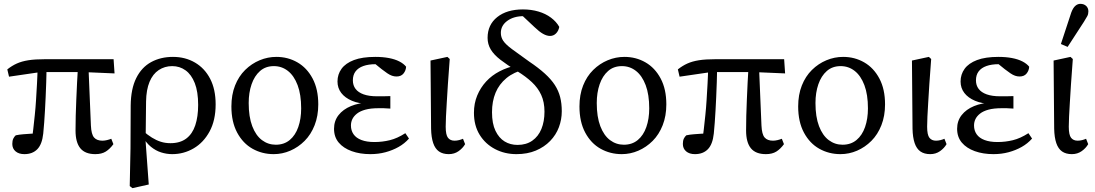

<svg xmlns="http://www.w3.org/2000/svg" viewBox="-20 -789 5697 999"><path d="M107 13Q78 13 61 -1.5Q44 -16 44 -40Q44 -57 49 -67.5Q54 -78 62 -85Q81 -89 101.5 -90.5Q122 -92 143.5 -93.5Q165 -95 187 -95L144 -45Q149 -81 153 -116.5Q157 -152 161 -190Q165 -228 167.5 -268.5Q170 -309 172.5 -353.5Q175 -398 176 -448H222Q222 -401 220.5 -360.5Q219 -320 217.5 -283.5Q216 -247 214 -214.5Q212 -182 210 -152Q208 -122 205 -94Q199 -38 174 -12.5Q149 13 107 13ZM27 -390 18 -428Q42 -447 67.5 -458.5Q93 -470 127.5 -475.5Q162 -481 216 -481H571L576 -407L414 -414H191ZM476 13Q423 13 398 -17.5Q373 -48 373 -110Q373 -146 374 -186.5Q375 -227 377 -271Q379 -315 381 -359.5Q383 -404 386 -447H440L453 -136Q455 -90 469.5 -73.5Q484 -57 513 -57Q524 -57 536.5 -60Q549 -63 559 -67L570 -39Q552 -14 530.5 -0.5Q509 13 476 13Z M655 179 659 -17 660 -240Q661 -327 689 -383Q717 -439 766.5 -466Q816 -493 880 -493Q944 -493 994.5 -463.5Q1045 -434 1073.5 -379Q1102 -324 1102 -246Q1102 -163 1070.5 -105Q1039 -47 987.5 -17Q936 13 876 13Q847 13 818.5 4Q790 -5 765 -25.5Q740 -46 722 -79H714L724 -108Q748 -87 770.5 -73Q793 -59 816.5 -51.5Q840 -44 867 -44Q917 -44 949 -68Q981 -92 996 -137Q1011 -182 1011 -243Q1011 -312 993.5 -356.5Q976 -401 945.5 -423Q915 -445 876 -445Q837 -445 806 -424.5Q775 -404 758 -363Q741 -322 740 -261L738 -82L736 -75L754 171L669 190Z M1404 13Q1344 13 1294 -15Q1244 -43 1214 -99Q1184 -155 1184 -235Q1184 -296 1203 -344Q1222 -392 1255.5 -425Q1289 -458 1331 -475.5Q1373 -493 1418 -493Q1478 -493 1527.5 -464.5Q1577 -436 1606.5 -380.5Q1636 -325 1636 -246Q1636 -186 1617 -137.5Q1598 -89 1565 -56Q1532 -23 1490.5 -5Q1449 13 1404 13ZM1415 -36Q1458 -36 1487.5 -60.5Q1517 -85 1532 -128Q1547 -171 1547 -225Q1547 -297 1528.5 -346Q1510 -395 1478 -420Q1446 -445 1405 -445Q1362 -445 1333 -419.5Q1304 -394 1289 -350.5Q1274 -307 1274 -253Q1274 -181 1292.5 -132.5Q1311 -84 1343 -60Q1375 -36 1415 -36Z M1907 13Q1853 13 1810 -2.5Q1767 -18 1742.5 -47Q1718 -76 1718 -119Q1718 -160 1741.5 -190Q1765 -220 1806 -237Q1847 -254 1899 -255V-248Q1848 -249 1811.5 -264.5Q1775 -280 1755.5 -305.5Q1736 -331 1736 -365Q1736 -402 1757 -431Q1778 -460 1821.5 -476.5Q1865 -493 1933 -493Q1972 -493 2003.5 -487Q2035 -481 2057.5 -469.5Q2080 -458 2093 -442Q2092 -422 2079.5 -406.5Q2067 -391 2043 -391Q2031 -391 2019.5 -395Q2008 -399 1995.5 -407.5Q1983 -416 1966 -429L1919 -467L1992 -465L2007 -447Q1989 -451 1972 -453Q1955 -455 1935 -455Q1897 -455 1870.5 -445.5Q1844 -436 1830 -417.5Q1816 -399 1816 -371Q1816 -345 1830 -326.5Q1844 -308 1872 -298Q1900 -288 1942 -288Q1958 -288 1973.5 -288Q1989 -288 2011 -289V-224Q1987 -226 1975 -226Q1963 -226 1951 -226Q1909 -226 1881.5 -218.5Q1854 -211 1837.5 -198Q1821 -185 1813.5 -169.5Q1806 -154 1806 -136Q1806 -110 1819.5 -90.5Q1833 -71 1860.5 -60.5Q1888 -50 1928 -50Q1969 -50 2008 -59.5Q2047 -69 2089 -96L2108 -68Q2085 -42 2054 -24.5Q2023 -7 1986 3Q1949 13 1907 13Z M2315 13Q2284 13 2264 -1Q2244 -15 2234 -44.5Q2224 -74 2223 -119L2220 -474L2308 -493L2320 -482Q2314 -407 2310.5 -351Q2307 -295 2304.5 -254Q2302 -213 2300.5 -182.5Q2299 -152 2299 -130Q2299 -87 2311 -72Q2323 -57 2345 -57Q2357 -57 2368.5 -60Q2380 -63 2389 -67L2400 -39Q2388 -18 2366 -2.5Q2344 13 2315 13Z M2667 13Q2606 13 2555.5 -13.5Q2505 -40 2475.5 -88Q2446 -136 2446 -202Q2446 -251 2463 -292Q2480 -333 2509.5 -365Q2539 -397 2579.5 -418Q2620 -439 2668 -449V-464L2713 -429Q2653 -414 2615 -382.5Q2577 -351 2558.5 -306.5Q2540 -262 2540 -205Q2540 -146 2558 -108.5Q2576 -71 2605.5 -53Q2635 -35 2673 -35Q2718 -35 2749.5 -57Q2781 -79 2797 -118Q2813 -157 2813 -208Q2813 -258 2796 -295Q2779 -332 2747.5 -361.5Q2716 -391 2672 -418Q2619 -451 2584.5 -477.5Q2550 -504 2533.5 -531.5Q2517 -559 2517 -592Q2517 -660 2567 -700Q2617 -740 2701 -740Q2744 -740 2781.5 -729Q2819 -718 2847 -697Q2875 -676 2890 -649Q2886 -628 2873 -615Q2860 -602 2842 -602Q2825 -602 2805.5 -613Q2786 -624 2761 -648L2678 -726L2761 -719L2767 -694Q2756 -699 2741 -702Q2726 -705 2705 -705Q2653 -705 2619.5 -680.5Q2586 -656 2586 -618Q2586 -595 2598.5 -576.5Q2611 -558 2643 -534Q2675 -510 2733 -469Q2782 -436 2815 -406Q2848 -376 2867 -346.5Q2886 -317 2894.5 -284Q2903 -251 2903 -210Q2903 -167 2888 -127Q2873 -87 2842.5 -55.5Q2812 -24 2768 -5.5Q2724 13 2667 13Z M3215 13Q3155 13 3105 -15Q3055 -43 3025 -99Q2995 -155 2995 -235Q2995 -296 3014 -344Q3033 -392 3066.5 -425Q3100 -458 3142 -475.5Q3184 -493 3229 -493Q3289 -493 3338.5 -464.5Q3388 -436 3417.5 -380.5Q3447 -325 3447 -246Q3447 -186 3428 -137.5Q3409 -89 3376 -56Q3343 -23 3301.5 -5Q3260 13 3215 13ZM3226 -36Q3269 -36 3298.5 -60.5Q3328 -85 3343 -128Q3358 -171 3358 -225Q3358 -297 3339.5 -346Q3321 -395 3289 -420Q3257 -445 3216 -445Q3173 -445 3144 -419.5Q3115 -394 3100 -350.5Q3085 -307 3085 -253Q3085 -181 3103.5 -132.5Q3122 -84 3154 -60Q3186 -36 3226 -36Z M3596 13Q3567 13 3550 -1.5Q3533 -16 3533 -40Q3533 -57 3538 -67.5Q3543 -78 3551 -85Q3570 -89 3590.5 -90.5Q3611 -92 3632.5 -93.5Q3654 -95 3676 -95L3633 -45Q3638 -81 3642 -116.5Q3646 -152 3650 -190Q3654 -228 3656.5 -268.5Q3659 -309 3661.5 -353.5Q3664 -398 3665 -448H3711Q3711 -401 3709.5 -360.5Q3708 -320 3706.5 -283.5Q3705 -247 3703 -214.5Q3701 -182 3699 -152Q3697 -122 3694 -94Q3688 -38 3663 -12.5Q3638 13 3596 13ZM3516 -390 3507 -428Q3531 -447 3556.5 -458.5Q3582 -470 3616.5 -475.5Q3651 -481 3705 -481H4060L4065 -407L3903 -414H3680ZM3965 13Q3912 13 3887 -17.5Q3862 -48 3862 -110Q3862 -146 3863 -186.5Q3864 -227 3866 -271Q3868 -315 3870 -359.5Q3872 -404 3875 -447H3929L3942 -136Q3944 -90 3958.5 -73.5Q3973 -57 4002 -57Q4013 -57 4025.5 -60Q4038 -63 4048 -67L4059 -39Q4041 -14 4019.5 -0.5Q3998 13 3965 13Z M4353 13Q4293 13 4243 -15Q4193 -43 4163 -99Q4133 -155 4133 -235Q4133 -296 4152 -344Q4171 -392 4204.5 -425Q4238 -458 4280 -475.5Q4322 -493 4367 -493Q4427 -493 4476.5 -464.5Q4526 -436 4555.5 -380.5Q4585 -325 4585 -246Q4585 -186 4566 -137.5Q4547 -89 4514 -56Q4481 -23 4439.5 -5Q4398 13 4353 13ZM4364 -36Q4407 -36 4436.5 -60.5Q4466 -85 4481 -128Q4496 -171 4496 -225Q4496 -297 4477.5 -346Q4459 -395 4427 -420Q4395 -445 4354 -445Q4311 -445 4282 -419.5Q4253 -394 4238 -350.5Q4223 -307 4223 -253Q4223 -181 4241.5 -132.5Q4260 -84 4292 -60Q4324 -36 4364 -36Z M4820 13Q4789 13 4769 -1Q4749 -15 4739 -44.5Q4729 -74 4728 -119L4725 -474L4813 -493L4825 -482Q4819 -407 4815.5 -351Q4812 -295 4809.5 -254Q4807 -213 4805.5 -182.5Q4804 -152 4804 -130Q4804 -87 4816 -72Q4828 -57 4850 -57Q4862 -57 4873.5 -60Q4885 -63 4894 -67L4905 -39Q4893 -18 4871 -2.5Q4849 13 4820 13Z M5149 13Q5095 13 5052 -2.5Q5009 -18 4984.5 -47Q4960 -76 4960 -119Q4960 -160 4983.5 -190Q5007 -220 5048 -237Q5089 -254 5141 -255V-248Q5090 -249 5053.5 -264.5Q5017 -280 4997.5 -305.5Q4978 -331 4978 -365Q4978 -402 4999 -431Q5020 -460 5063.5 -476.5Q5107 -493 5175 -493Q5214 -493 5245.5 -487Q5277 -481 5299.5 -469.5Q5322 -458 5335 -442Q5334 -422 5321.5 -406.5Q5309 -391 5285 -391Q5273 -391 5261.5 -395Q5250 -399 5237.5 -407.5Q5225 -416 5208 -429L5161 -467L5234 -465L5249 -447Q5231 -451 5214 -453Q5197 -455 5177 -455Q5139 -455 5112.5 -445.5Q5086 -436 5072 -417.5Q5058 -399 5058 -371Q5058 -345 5072 -326.5Q5086 -308 5114 -298Q5142 -288 5184 -288Q5200 -288 5215.5 -288Q5231 -288 5253 -289V-224Q5229 -226 5217 -226Q5205 -226 5193 -226Q5151 -226 5123.5 -218.5Q5096 -211 5079.5 -198Q5063 -185 5055.5 -169.5Q5048 -154 5048 -136Q5048 -110 5061.5 -90.5Q5075 -71 5102.5 -60.5Q5130 -50 5170 -50Q5211 -50 5250 -59.5Q5289 -69 5331 -96L5350 -68Q5327 -42 5296 -24.5Q5265 -7 5228 3Q5191 13 5149 13Z M5557 13Q5526 13 5506 -1Q5486 -15 5476 -44.5Q5466 -74 5465 -119L5462 -474L5550 -493L5562 -482Q5556 -407 5552.5 -351Q5549 -295 5546.5 -254Q5544 -213 5542.5 -182.5Q5541 -152 5541 -130Q5541 -87 5553 -72Q5565 -57 5587 -57Q5599 -57 5610.5 -60Q5622 -63 5631 -67L5642 -39Q5630 -18 5608 -2.5Q5586 13 5557 13ZM5500 -560 5554 -724Q5563 -748 5575 -758.5Q5587 -769 5601 -769Q5620 -769 5631.5 -758Q5643 -747 5643 -730Q5643 -716 5637.5 -705.5Q5632 -695 5620 -676L5535 -545Z"/></svg>

Font: Source Serif 4 18pt
Style: Regular
Weight: 400
Designer: Frank Grießhammer
Foundry: Adobe Systems Incorporated
Version: Version 4.004;hotconv 1.0.116;makeotfexe 2.5.65601